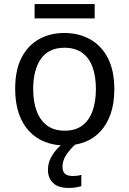

<svg xmlns="http://www.w3.org/2000/svg" viewBox="-20 -709 640 949"><path d="M301 10Q249 10 204 -7Q159 -24 125.5 -59Q92 -94 73.5 -146.5Q55 -199 55 -270Q55 -363 86.5 -424Q118 -485 173 -515.5Q228 -546 298 -546Q368 -546 424 -515.5Q480 -485 512.5 -423.5Q545 -362 545 -267Q545 -197 526.5 -145Q508 -93 475.5 -58.5Q443 -24 398.5 -7Q354 10 301 10ZM300 -63Q352 -63 386 -88Q420 -113 437 -159.5Q454 -206 454 -269Q454 -333 437 -378.5Q420 -424 385.5 -448.5Q351 -473 299 -473Q221 -473 182.5 -418.5Q144 -364 144 -269Q144 -206 161.5 -159.5Q179 -113 213.5 -88Q248 -63 300 -63ZM321 220Q267 220 242 195Q217 170 217 131Q217 98 231.5 70.5Q246 43 267.5 21.5Q289 0 309 -15L357 0Q324 31 306.5 58Q289 85 289 115Q289 140 302 150.5Q315 161 340 161Q351 161 362.5 159.5Q374 158 382 155V211Q368 215 353.5 217.5Q339 220 321 220ZM151 -618V-689H448V-618Z"/></svg>

Font: Noto Sans Mono
Style: Regular
Weight: 400
Designer: Monotype Design Team
Foundry: Monotype Imaging Inc.
Version: Version 2.014